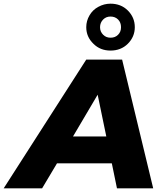

<svg xmlns="http://www.w3.org/2000/svg" viewBox="-88 -1024 894 1044"><path d="M548 0 520 -136H222L141 0H-68L381 -700H576L745 0ZM309 -282H490L443 -509ZM513 -749C476 -749 445 -761 420 -786C394 -811 381 -841 381 -876C381 -899 387 -921 399 -941C410 -960 426 -976 447 -987C467 -998 489 -1004 513 -1004C550 -1004 582 -992 607 -967C632 -942 645 -912 645 -876C645 -841 632 -811 607 -786C582 -761 550 -749 513 -749ZM513 -819C530 -819 543 -824 554 -835C565 -846 570 -859 570 -876C570 -893 565 -907 554 -918C543 -929 529 -934 513 -934C497 -934 484 -929 473 -918C462 -907 456 -893 456 -876C456 -859 462 -846 473 -835C484 -824 497 -819 513 -819Z"/></svg>

Font: My Font
Style: Italic
Weight: 500
Designer: Julieta Ulanovsky
Foundry: Julieta Ulanovsky
Version: ""